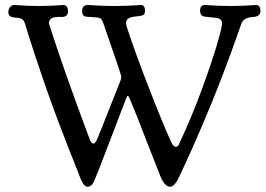

<svg xmlns="http://www.w3.org/2000/svg" viewBox="-20 -709 1042 752"><path d="M38.1 -689.5Q40 -689.5 52.2 -688.5Q64.5 -687.5 86.4 -686.5Q108.4 -685.5 133.8 -685.5Q158.2 -685.5 179.7 -686.5Q201.2 -687.5 213.4 -688.5Q225.6 -689.5 227.5 -689.5Q246.1 -689.5 246.1 -664.1Q246.1 -651.4 237.8 -646.5Q229.5 -641.6 218.3 -642.6Q207 -643.6 194.8 -641.6Q182.6 -639.6 176.8 -632.8Q171.9 -627 171.9 -620.1Q171.9 -613.3 174.8 -607.4Q226.6 -443.4 331.1 -164.1Q337.9 -146.5 345.7 -146.5Q352.5 -146.5 360.4 -163.6Q368.2 -180.7 414.1 -297.9Q437.5 -358.4 453.1 -396.5Q455.1 -404.3 455.1 -408.2V-409.2Q455.1 -415 388.7 -606.4Q379.9 -633.8 372.6 -637.7Q365.2 -641.6 319.3 -643.6Q301.8 -643.6 301.8 -666Q301.8 -689.5 325.2 -689.5Q328.1 -689.5 341.3 -688.5Q354.5 -687.5 377.4 -686.5Q400.4 -685.5 427.7 -685.5H428.7Q455.1 -685.5 478.5 -686.5Q502 -687.5 515.1 -688.5Q528.3 -689.5 531.2 -689.5Q547.9 -689.5 547.9 -667Q547.9 -653.3 540.5 -649.9Q533.2 -646.5 504.9 -643.6Q473.6 -639.6 473.6 -619.1Q473.6 -616.2 475.6 -606.4Q507.8 -508.8 549.8 -399.4Q591.8 -290 620.6 -221.2Q649.4 -152.3 656.2 -142.6Q663.1 -133.8 668 -133.8H668.9Q678.7 -133.8 684.6 -152.3Q729.5 -247.1 770 -357.4Q810.5 -467.8 830.1 -535.2Q849.6 -602.5 849.6 -616.2Q849.6 -622.1 848.6 -625.5Q847.7 -628.9 844.2 -631.8Q840.8 -634.8 837.9 -636.2Q835 -637.7 828.1 -638.7Q821.3 -639.6 816.4 -640.1Q811.5 -640.6 801.3 -641.6Q791 -642.6 784.2 -643.6Q763.7 -645.5 763.7 -667Q763.7 -689.5 782.2 -689.5Q785.2 -689.5 797.9 -688.5Q810.5 -687.5 833.5 -686.5Q856.4 -685.5 882.8 -685.5H883.8Q909.2 -685.5 932.1 -686.5Q955.1 -687.5 967.8 -688.5Q980.5 -689.5 983.4 -689.5Q1000 -689.5 1000 -666Q1000 -653.3 991.2 -647.9Q982.4 -642.6 971.2 -642.6Q960 -642.6 946.8 -637.7Q933.6 -632.8 926.8 -620.1Q925.8 -618.2 915.5 -588.4Q905.3 -558.6 885.7 -504.9Q866.2 -451.2 839.8 -383.3Q813.5 -315.4 772.9 -219.7Q732.4 -124 686.5 -26.4Q665 22.5 646.5 22.5Q622.1 22.5 603.5 -31.2Q560.5 -138.7 516.6 -252.9Q484.4 -334 481.4 -334Q478.5 -334 476.6 -330.1Q442.4 -241.2 398.4 -126Q358.4 -21.5 350.1 -2.9Q341.8 15.6 335 18.6H334Q328.1 22.5 325.2 22.5Q318.4 22.5 313.5 19Q308.6 15.6 304.7 8.8Q300.8 2 297.9 -3.9Q294.9 -9.8 291.5 -19.5Q288.1 -29.3 286.1 -34.2Q248 -127.9 213.4 -219.7Q178.7 -311.5 155.3 -379.4Q131.8 -447.3 114.7 -499.5Q97.7 -551.8 87.4 -585Q77.1 -618.2 76.2 -621.1Q69.3 -638.7 45.9 -639.6Q22.5 -640.6 17.6 -647.5Q12.7 -652.3 12.7 -661.1Q12.7 -671.9 19 -680.7Q25.4 -689.5 38.1 -689.5Z"/></svg>

Font: Goudy Bookletter 1911
Style: Regular
Weight: 400
Version: Version 2010.07.03